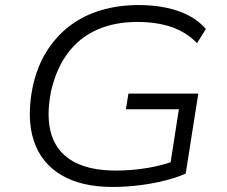

<svg xmlns="http://www.w3.org/2000/svg" viewBox="-20 -733 901 761"><path d="M427 8Q302 8 222.5 -39.5Q143 -87 114 -175Q85 -263 109 -386Q126 -467 164 -528Q202 -589 256.5 -630.5Q311 -672 380.5 -692.5Q450 -713 530 -713Q588 -713 638.5 -702.5Q689 -692 729 -671Q769 -650 796 -618L761 -562Q718 -606 659.5 -626Q601 -646 524 -646Q435 -646 365.5 -615.5Q296 -585 249.5 -523.5Q203 -462 182 -370Q152 -214 218.5 -135.5Q285 -57 439 -57Q504 -57 565.5 -67.5Q627 -78 679 -98L651 -56L689 -300H479L489 -362H766L716 -45Q683 -30 634 -17.5Q585 -5 531 1.5Q477 8 427 8Z"/></svg>

Font: Nunito Sans 7pt SemiExpanded Light
Style: Italic
Weight: 300
Width: 6
Italic angle: -9°
Designer: Vernon Adams
Foundry: Vernon Adams
Version: Version 3.101;gftools[0.9.27]